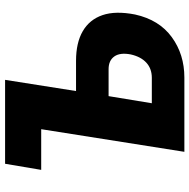

<svg xmlns="http://www.w3.org/2000/svg" viewBox="-15 -730 745 755"><g transform="rotate(-90 357.5 -352.5)"><path d="M138 0 227 -563H67L91 -705H421L377 -426H496Q567 -426 612.5 -399.5Q658 -373 675.5 -322Q693 -271 678 -194Q657 -99 589 -49.5Q521 0 430 0ZM329 -128H429Q465 -128 488.5 -149.5Q512 -171 521 -211Q529 -253 513 -275.5Q497 -298 463 -298H357Z"/></g></svg>

Font: Nunito Sans 10pt Condensed Black
Style: Italic
Weight: 900
Width: 3
Italic angle: -9°
Designer: Vernon Adams
Foundry: Vernon Adams
Version: Version 3.101;gftools[0.9.27]